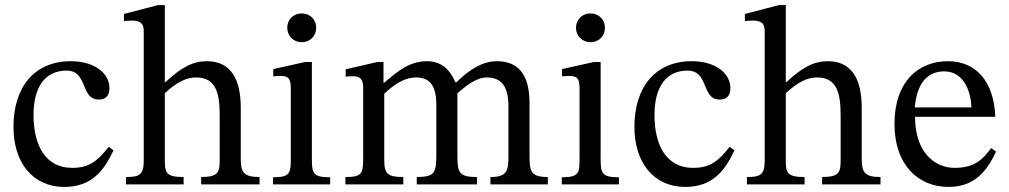

<svg xmlns="http://www.w3.org/2000/svg" viewBox="-20 -726 3972 756"><path d="M408 -148C363 -90 329 -65 264 -65C161 -65 112 -151 112 -273C112 -388 161 -448 242 -448C328 -448 295 -334 369 -334C397 -334 411 -350 411 -379C411 -437 353 -485 259 -485C115 -485 33 -383 33 -226C33 -87 108 10 233 10C340 10 389 -53 427 -134Z M629 -359C678 -404 714 -421 753 -421C834 -421 845 -352 845 -270V-97C845 -49 841 -29 772 -29V0H1002V-29C939 -29 928 -48 928 -101V-300C928 -382 909 -485 794 -485C741 -485 695 -462 632 -403H629V-706H602L468 -671V-643C468 -643 481 -645 497 -645C524 -645 546 -640 546 -605V-93C546 -37 528 -29 476 -29V0H703V-29C634 -29 629 -45 629 -97Z M1280 -28C1213 -28 1208 -43 1208 -101V-482H1182L1056 -454V-425C1056 -425 1067 -427 1081 -427C1110 -427 1125 -423 1125 -380V-101C1125 -44 1122 -28 1055 -28V0H1280ZM1168 -673C1133 -673 1111 -647 1111 -617C1111 -586 1134 -560 1168 -560C1203 -560 1225 -586 1225 -617C1225 -647 1203 -673 1168 -673Z M1493 -357C1522 -384 1566 -421 1618 -421C1664 -421 1698 -399 1698 -314V-116C1698 -46 1692 -29 1621 -29V0H1858V-29C1786 -29 1781 -47 1781 -116V-359C1814 -387 1855 -421 1896 -421C1943 -421 1982 -399 1982 -308V-116C1982 -55 1979 -29 1911 -29V0H2137V-29C2068 -29 2065 -53 2065 -116V-320C2065 -441 2014 -485 1936 -485C1883 -485 1832 -456 1777 -402H1773C1753 -450 1719 -485 1662 -485C1594 -485 1548 -448 1494 -401H1490V-482H1466L1341 -453V-424C1341 -424 1353 -426 1368 -426C1396 -426 1410 -417 1410 -381V-101C1410 -41 1403 -29 1340 -29V0H1568V-29C1506 -29 1493 -41 1493 -97Z M2417 -28C2350 -28 2345 -43 2345 -101V-482H2319L2193 -454V-425C2193 -425 2204 -427 2218 -427C2247 -427 2262 -423 2262 -380V-101C2262 -44 2259 -28 2192 -28V0H2417ZM2305 -673C2270 -673 2248 -647 2248 -617C2248 -586 2271 -560 2305 -560C2340 -560 2362 -586 2362 -617C2362 -647 2340 -673 2305 -673Z M2853 -148C2808 -90 2774 -65 2709 -65C2606 -65 2557 -151 2557 -273C2557 -388 2606 -448 2687 -448C2773 -448 2740 -334 2814 -334C2842 -334 2856 -350 2856 -379C2856 -437 2798 -485 2704 -485C2560 -485 2478 -383 2478 -226C2478 -87 2553 10 2678 10C2785 10 2834 -53 2872 -134Z M3074 -359C3123 -404 3159 -421 3198 -421C3279 -421 3290 -352 3290 -270V-97C3290 -49 3286 -29 3217 -29V0H3447V-29C3384 -29 3373 -48 3373 -101V-300C3373 -382 3354 -485 3239 -485C3186 -485 3140 -462 3077 -403H3074V-706H3047L2913 -671V-643C2913 -643 2926 -645 2942 -645C2969 -645 2991 -640 2991 -605V-93C2991 -37 2973 -29 2921 -29V0H3148V-29C3079 -29 3074 -45 3074 -97Z M3883 -143C3851 -101 3820 -65 3739 -65C3659 -65 3583 -128 3583 -266H3899C3894 -406 3822 -485 3713 -485C3596 -485 3502 -405 3502 -238C3502 -77 3595 10 3715 10C3818 10 3866 -53 3902 -129ZM3582 -303C3590 -396 3630 -445 3698 -445C3769 -445 3802 -377 3805 -303Z"/></svg>

Font: mjx-stx-n
Style: Regular
Weight: 500
Version: 1.0.0